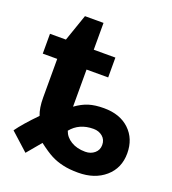

<svg xmlns="http://www.w3.org/2000/svg" viewBox="-122 -745 749 835"><g transform="rotate(20 253.0 -327.0)"><path d="M214.8 -436V-264.2Q245.1 -286.1 274.2 -295.2Q303.2 -304.2 344.2 -304.2Q418.5 -304.2 462.2 -262.7Q505.9 -221.2 505.9 -153.8Q505.9 -85.4 457.8 -43.7Q409.7 -2 333 -2Q292.5 -2 263.2 -8.8Q232.4 -15.6 207.3 -28.6Q182.1 -41.5 144 -70.8L88.9 -4.9L6.8 -79.1Q33.7 -117.2 91.8 -176.8Q79.1 -208.5 79.1 -256.8V-436H12.2V-527.8H85.9L128.9 -651.9H214.8V-527.8H314.9V-436ZM391.1 -150.9Q391.1 -175.3 374 -189.7Q356.9 -204.1 332 -204.1Q266.1 -204.1 229 -158.2Q238.3 -130.9 265.4 -114.5Q292.5 -98.1 331.1 -98.1Q356.4 -98.1 373.8 -112.8Q391.1 -127.4 391.1 -150.9Z"/></g></svg>

Font: Libra Sans Modern
Style: Bold
Weight: 700
Foundry: Stefan Peev, Context Ltd
Version: Version 1.000